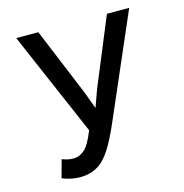

<svg xmlns="http://www.w3.org/2000/svg" viewBox="-109 -834 911 949"><g transform="rotate(-15 346.5 -360.0)"><path d="M58 -733H171L314 -387L347 -298L379 -387L522 -733H636L405 -200Q372 -124 341.5 -77Q311 -30 273.5 -8.5Q236 13 185 13Q165 13 140 8Q115 3 95 -6L120 -97Q136 -91 148.5 -88Q161 -85 177 -85Q209 -85 235 -108Q261 -131 288 -200Z"/></g></svg>

Font: Kreadon Light
Style: Bold
Weight: 600
Designer: Reiya WATANABE
Foundry: StudioGnu
Version: Version 1.003; ttfautohint (v1.8.4.7-5d5b);gftools[0.9.32]